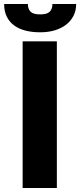

<svg xmlns="http://www.w3.org/2000/svg" viewBox="-42 -934 398 954"><path d="M240.5 0H70.5V-728.5H240.5ZM157.5 -773.5Q118 -773.5 85.2 -781.8Q52.5 -790 28.8 -807.2Q5 -824.5 -8.2 -851Q-21.5 -877.5 -21.5 -914H96.5Q96.5 -889.5 109.8 -876Q123 -862.5 157.5 -862.5Q192 -862.5 205.2 -876Q218.5 -889.5 218.5 -914H336.5Q336.5 -881.5 323.2 -855.5Q310 -829.5 286.2 -811.2Q262.5 -793 229.8 -783.2Q197 -773.5 157.5 -773.5Z"/></svg>

Font: Lato ExtraBold
Style: Regular
Weight: 800
Designer: Lukasz Dziedzic with Adam Twardoch and Botio Nikoltchev
Foundry: tyPoland Lukasz Dziedzic
Version: Version 2.015; 2015-08-06; http://www.latofonts.com/